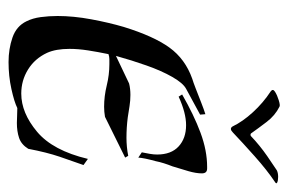

<svg xmlns="http://www.w3.org/2000/svg" viewBox="-130 -528 659 438"><g transform="rotate(90 199.0 -308.5)"><path d="M223 -617Q243 -607 257.5 -588Q272 -569 284 -552Q285 -551 287 -551Q289 -551 290 -552Q311 -572 335.5 -589Q360 -606 368 -611Q374 -614 383 -614Q391 -614 395.5 -612Q400 -610 395 -607Q368 -589 336 -560.5Q304 -532 282 -511Q273 -502 268 -510Q257 -533 235.5 -556.5Q214 -580 188 -597Q181 -602 189 -607Q197 -612 208.5 -615.5Q220 -619 223 -617ZM339 -295 327 -303Q329 -313 330.5 -321.5Q332 -330 332 -338Q332 -370 313.5 -387Q295 -404 265 -404Q237 -404 200 -387L195 -395Q242 -422 282.5 -437Q323 -452 360 -452H364Q375 -452 375 -440Q375 -427 370 -409.5Q365 -392 359 -373Q355 -363 352 -353.5Q349 -344 347 -334Q340 -309 339 -295ZM121 1Q91 1 65 -8Q39 -17 28 -40Q21 -54 18.5 -72.5Q16 -91 16 -111Q16 -147 23.5 -187.5Q31 -228 41 -262Q62 -330 88 -366Q114 -402 159 -418Q166 -420 181.5 -426Q197 -432 213.5 -438.5Q230 -445 240 -448L241 -436L182 -404Q169 -397 155 -372.5Q141 -348 129 -314Q117 -280 107 -244L170 -274Q182 -277 196 -277Q209 -277 221.5 -275Q234 -273 247 -271Q270 -268 294 -268Q304 -268 314.5 -269Q325 -270 335 -272L339 -265L246 -219Q240 -218 234.5 -217.5Q229 -217 223 -217Q199 -217 174.5 -223Q150 -229 126 -229Q120 -229 114.5 -229Q109 -229 103 -227Q98 -203 94.5 -180.5Q91 -158 91 -138Q91 -107 100 -87Q113 -59 138 -43.5Q163 -28 193 -28Q237 -28 280 -64Q323 -100 342 -180L356 -170Q347 -145 337 -115.5Q327 -86 319 -44Q309 -28 294 -23Q279 -18 260 -18Q253 -18 244 -18.5Q235 -19 226 -19Q212 -12 182.5 -5.5Q153 1 121 1Z"/></g></svg>

Font: Kings
Style: Regular
Weight: 400
Designer: Robert E. Leuschke
Foundry: Robert E. Leuschke
Version: Version 1.010; ttfautohint (v1.8.3)